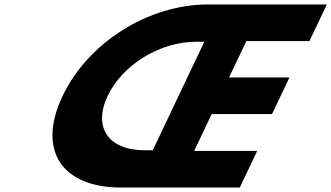

<svg xmlns="http://www.w3.org/2000/svg" viewBox="-20 -845 1492 865"><path d="M1090 -660H1374L1452.5 -825H918.7C647 -825 376.2 -653 261.7 -412C147.1 -171 254.8 0 526.5 0H1060.2L1138.7 -165H854.7L933.6 -331H1205.6L1284 -496H1012ZM900.6 -657 668.1 -168H633C463.6 -168 399.5 -275 465.1 -413C530.3 -550 696.1 -657 865.5 -657Z"/></svg>

Font: Hussar
Style: BdSuprExtOblFive
Weight: 700
Foundry: Cannot Into Space Fonts
Version: Version 2.00